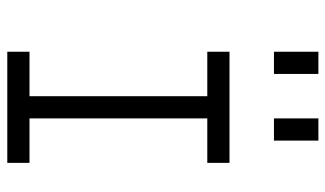

<svg xmlns="http://www.w3.org/2000/svg" viewBox="-208 -708 915 540"><g transform="rotate(90 250.0 -437.5)"><path d="M437.5 0V-62.5H312.5Q312.5 -62.5 312.5 -562.5H437.5V-625H125V-562.5H250Q250 -562.5 250 -62.5H125V0ZM125 -875Q125 -875 125 -750H187.5Q187.5 -750 187.5 -875ZM312.5 -875Q312.5 -875 312.5 -750H375Q375 -750 375 -875Z"/></g></svg>

Font: BFUnifontExMono
Style: Regular
Weight: 500
Version: Version 15.0.06